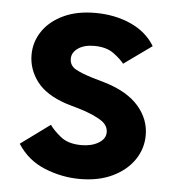

<svg xmlns="http://www.w3.org/2000/svg" viewBox="-45 -595 592 648"><g transform="rotate(5 251.0 -271.5)"><path d="M50.1 -393.1Q50.1 -436.8 74.4 -473Q98.7 -509.2 144.2 -530.9Q189.6 -552.6 252.5 -552.6Q318.9 -552.6 372.9 -528.4Q426.8 -504.3 454.9 -457.7L360.4 -389.9Q350.1 -404.1 324.9 -422.8Q299.7 -441.4 258.2 -441.4Q224.4 -441.4 203.8 -427Q183.2 -412.6 183.2 -391.7Q183.2 -368.3 203.7 -356.7Q224.1 -345.2 261.4 -333.8L307.9 -320.3Q383.2 -296.9 420.5 -253.4Q457.7 -209.9 457.7 -156.2Q457.7 -110.4 432 -72.6Q406.2 -34.8 359.4 -12.3Q312.5 10.3 248.6 10.3Q187.5 10.3 129.3 -13.3Q71 -36.9 36.6 -90.6L136 -163.4Q147 -146.7 172.9 -125.4Q198.9 -104 244 -104Q278.4 -104 302 -118.1Q325.6 -132.1 325.6 -154.5Q325.6 -178.3 302 -193.5Q278.4 -208.8 235.4 -223L183.2 -238.3Q112.6 -261.4 81.3 -302.7Q50.1 -344.1 50.1 -393.1Z"/></g></svg>

Font: Interface
Style: Bold
Weight: 700
Designer: Rasmus Andersson
Foundry: rsms
Version: Version 1.8